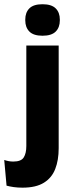

<svg xmlns="http://www.w3.org/2000/svg" viewBox="-65 -707 348 908"><path d="M59.5 -82V-491.5H212.5V-82ZM136 -538Q93.5 -538 74 -557.8Q54.5 -577.5 54.5 -611V-614.5Q54.5 -648 74 -667.5Q93.5 -687 136 -687Q178.5 -687 198.2 -667.5Q218 -648 218 -614.5V-611Q218 -577 198.2 -557.5Q178.5 -538 136 -538ZM41.5 180.5Q19 180.5 -0.2 177.8Q-19.5 175 -34 171L-45 49.5Q-35 53 -24.2 55Q-13.5 57 -2 57Q35 57 47.2 37.5Q59.5 18 59.5 -16.5V-111.5H212.5V-6Q212.5 50.5 196.2 92.2Q180 134 142.5 157.2Q105 180.5 41.5 180.5Z"/></svg>

Font: Anek Telugu
Style: Bold
Weight: 700
Designer: Omkar Bhoir (Telugu), Yesha Goshar (Latin)
Foundry: Ek Type
Version: Version 1.003